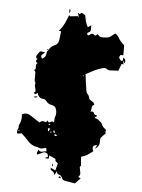

<svg xmlns="http://www.w3.org/2000/svg" viewBox="-58 -808 707 954"><g transform="rotate(5 295.5 -331.0)"><path d="M44.9 -139.2 53.7 -134.3 55.2 -138.2ZM346.7 -433.1 349.1 -435.5Q348.6 -437 347.9 -438Q347.2 -439 346.7 -439.5L344.7 -437.5ZM211.4 -137.2 213.4 -138.2 210.9 -150.9 209 -142.6Q209.5 -140.6 210.2 -139.4Q210.9 -138.2 211.4 -137.2ZM198.7 -176.3 205.1 -182.6 203.1 -185.1 195.8 -179.7ZM232.9 -141.6 225.1 -155.8 222.7 -147Q222.7 -144.5 224.9 -143.1Q227.1 -141.6 232.9 -141.6ZM236.3 -126 243.7 -129.4 231 -136.2Q229.5 -132.8 229.5 -130.9Q229.5 -127 236.3 -126ZM200.2 -147 205.6 -161.1 194.3 -161.6 196.8 -147ZM235.8 24.4H232.4Q231.9 23.4 231.4 22Q231 20.5 231 18.1Q231 17.1 231.9 15.1Q232.9 13.2 234.4 10.3ZM279.3 81.1 268.1 78.1Q269 76.2 269.5 74Q270 71.8 273.9 71.8Q278.8 71.8 279.3 81.1ZM119.6 -307.6Q115.2 -307.6 110.4 -312Q115.2 -313 120.1 -313.5Q125 -314 129.4 -314.5Q125 -307.6 119.6 -307.6ZM249 -740.2 250.5 -761.7Q255.4 -756.8 255.4 -752.4Q254.9 -746.1 249 -740.2ZM546.9 -515.6 536.6 -529.8V-543.9L541 -540.5Q548.3 -535.6 548.3 -525.4Q548.3 -520.5 546.9 -515.6ZM43.9 -139.6 45.4 -142.1Q49.3 -149.9 49.3 -154.3L48.8 -159.7Q48.8 -162.6 51.8 -168.9Q60.5 -186 60.5 -207.5Q60.5 -212.9 59.6 -218.8Q69.8 -224.6 80.1 -224.6Q85 -224.6 89.4 -223.6L90.8 -223.1Q96.2 -222.2 137.7 -194.3L150.4 -186.5Q153.3 -189 162.1 -194.8L180.2 -191.4Q181.6 -190.9 183.6 -190.9Q186 -195.3 188 -200.2L196.3 -189.9Q200.2 -190.9 204.1 -193.4Q208 -195.8 210.4 -196.3Q212.9 -196.8 213.4 -196.8Q217.3 -196.8 222.2 -192.9Q222.2 -199.7 223.1 -209.5Q223.1 -215.3 224.1 -217.8Q229 -229.5 229 -240.7Q229 -252 224.1 -263.7Q219.2 -275.4 200.7 -278.8Q186 -280.8 176.3 -293.5Q168.5 -304.2 160.2 -304.2Q134.3 -305.7 129.4 -331.5Q124.5 -329.1 116.7 -324.2L108.9 -331.5Q114.3 -336.4 116.7 -337.4V-339.8Q116.7 -348.1 114 -356Q111.3 -363.8 111.3 -368.7Q111.3 -373.5 113.3 -378.4Q113.3 -380.4 111.3 -383.3Q107.9 -389.2 107.9 -398.4L108.4 -411.1L107.9 -433.6Q107.4 -436.5 104 -439.9L100.6 -443.8Q106.9 -446.3 107.7 -450Q108.4 -453.6 108.4 -456.1L107.9 -464.4Q107.9 -475.6 115.2 -478.5Q106.4 -484.4 106.4 -488.3Q106.4 -492.7 112.8 -501Q112.3 -501.5 112.3 -502.2Q112.3 -502.9 106.4 -502.9Q105.5 -506.8 105.5 -509.8Q105.5 -516.6 112.8 -525.9Q115.2 -528.8 117.2 -532.2Q121.1 -538.1 124 -538.3Q127 -538.6 128.4 -538.6Q130.9 -538.6 134.3 -537.8Q137.7 -537.1 141.6 -537.1L147.5 -537.6Q145.5 -535.2 143.6 -532.5Q141.6 -529.8 139.6 -528.3Q129.9 -520.5 129.9 -516.6Q129.9 -513.2 134.8 -502.9Q155.8 -512.7 155.8 -535.6V-537.6Q155.8 -539.6 160.2 -545.4Q162.1 -547.4 163.1 -549.3Q175.3 -569.3 191.4 -574.7Q210 -581.5 212.9 -605Q215.8 -633.3 217.8 -647L206.1 -648.9Q227.5 -669.4 243.2 -711.9L250.5 -729.5L251.5 -730L255.9 -725.1Q275.4 -727.5 294.4 -729Q295.4 -729 297.4 -725.6L300.3 -721.7L293.5 -744.6L295.4 -745.6L301.8 -739.7L311.5 -747.6L329.6 -737.3L333 -722.7Q336.4 -700.2 348.1 -678.7L364.3 -689.9Q364.3 -678.2 364.7 -672.9V-670.4Q364.7 -665 363 -660.6Q361.3 -656.2 354.5 -653.8Q347.7 -651.4 347.7 -647Q347.7 -644.5 349.4 -641.6Q351.1 -638.7 354.5 -638.7Q357.9 -638.7 361.8 -642.6Q367.7 -648.4 373 -648.4Q378.9 -648.4 384.3 -642.6Q386.7 -640.6 388.2 -640.6Q389.2 -640.6 390.9 -641.4Q392.6 -642.1 395 -644.5Q397.5 -647 400.9 -648.4Q409.7 -636.7 417.7 -635.7Q425.8 -634.8 430.7 -634.8Q437.5 -634.8 443.6 -635.7Q449.7 -636.7 453.9 -637.2Q458 -637.7 460.9 -639.6L487.3 -659.7Q501.5 -649.9 508.3 -636.2Q516.6 -621.6 536.1 -604.5V-555.2H522Q516.6 -546.9 516.6 -543Q516.6 -538.6 527.3 -526.4L536.6 -529.3L541.5 -509.8Q534.2 -512.2 531.7 -512.2L518.1 -476.6L506.3 -476.1L474.6 -474.6Q467.3 -474.6 463.9 -478Q457 -483.9 450.2 -483.9Q442.9 -483.9 435.5 -481.4Q406.2 -472.7 379.4 -457Q368.7 -451.2 357.4 -445.8Q363.3 -393.1 369.1 -362.3Q369.6 -361.3 369.6 -359.9Q371.1 -353 373 -351.1Q383.8 -341.3 386.2 -326.7Q388.2 -320.8 396 -316.9Q399.9 -314.9 406.7 -310.1Q411.6 -306.2 414.1 -297.9Q406.2 -294.9 404.1 -289.3Q401.9 -283.7 401.6 -276.4Q401.4 -269 397.9 -261.7Q402.3 -263.2 406.2 -263.2Q414.1 -263.2 415.8 -255.9Q417.5 -248.5 427.2 -247.1L431.2 -246.6L428.2 -236.3L420.9 -239.7Q422.9 -231.4 424.3 -231.4Q433.1 -231 442.9 -222.2L449.7 -216.8Q457.5 -211.4 459 -207Q463.4 -192.9 475.6 -184.6Q482.9 -179.7 482.9 -174.8Q482.9 -171.9 480 -168Q480 -167 482.9 -161.1Q463.4 -141.6 460.4 -137.7Q457.5 -133.8 457.5 -129.4L458 -118.2Q458 -93.8 435.5 -79.6L445.8 -99.1Q424.3 -97.7 424.3 -83.5Q424.3 -76.7 429.2 -66.9L414.6 -56.6Q396 -41 371.1 -34.7L373 -6.3Q374 2 374.5 10.7Q369.1 13.2 369.1 19Q369.1 21 370.4 24.7Q371.6 28.3 371.8 32.7Q372.1 37.1 373.3 41Q374.5 44.9 374.5 49.3Q374.5 59.1 365.2 66.4L378.4 72.8Q372.6 78.1 351.6 100.1Q326.2 95.2 300.8 91.3Q290.5 89.8 286.6 80.6Q281.2 64.9 267.6 62.5Q258.3 61 258.3 46.9L249 63.5L247.1 67.9Q245.6 53.7 231 46.4Q227.1 44.4 226.3 41.5Q225.6 38.6 225.1 34.2L224.6 32.7Q228 34.7 238.3 39.1Q243.7 42 249.5 44.4Q252.9 32.7 258.8 7.3Q256.8 5.9 253.7 4.2Q250.5 2.4 248 -0.2Q245.6 -2.9 245.6 -7.3V-9.3Q245.6 -13.2 242.2 -14.2Q235.4 -17.6 213.4 -27.3Q212.4 -22.5 210.9 -10.7Q204.6 -10.7 194.8 -11.7V-12.7Q194.3 -13.2 194.3 -14.2L207 -19.5Q206.1 -24.9 205.1 -30.3Q204.1 -35.6 195.8 -39.1Q191.9 -41 189.5 -41Q182.6 -41 168 -33.2Q162.6 -31.2 155.8 -27.3L152.8 -26.4Q150.4 -30.3 150.4 -33.2Q150.4 -36.1 153.6 -42.2Q156.7 -48.3 156.7 -50.8L156.2 -53.2Q162.6 -43.5 166.7 -43Q170.9 -42.5 172.9 -42.5Q177.7 -42.5 183.8 -44.4Q189.9 -46.4 197.3 -46.4L194.8 -62.5L190.4 -62H188.5Q184.1 -62 179.4 -60.1Q174.8 -58.1 169.4 -58.1Q163.6 -58.1 158 -60.8Q152.3 -63.5 145.5 -64.5L137.7 -65.9Q112.8 -74.7 96.7 -95.2Q87.4 -106.4 66.4 -125L63.5 -124.5Q52.2 -121.6 49.3 -121.6Q43 -121.6 43 -129.4Q43 -132.3 43.9 -138.2ZM162.1 -549.3 154.8 -548.3Q157.2 -552.7 158.7 -552.7Q159.7 -552.7 162.1 -549.3ZM162.6 -548.8 162.1 -549.3H163.1Z"/></g></svg>

Font: Pinzelan
Style: Regular
Weight: 400
Designer: GGBot
Version: 1.01